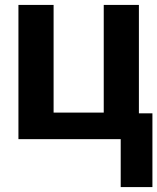

<svg xmlns="http://www.w3.org/2000/svg" viewBox="-20 -566 640 781"><path d="M600 195V-105H545V-546H402V-108H198V-546H55V0H471V195Z"/></svg>

Font: Noto Sans Mono UI
Style: Bold
Weight: 700
Designer: Monotype Design team
Foundry: Monotype Imaging Inc.
Version: 1.000